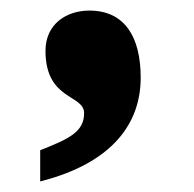

<svg xmlns="http://www.w3.org/2000/svg" viewBox="-20 -189 366 363"><path d="M56 154C194 119 246 43 246 -42C246 -119 216 -169 149 -169C105 -169 66 -143 66 -93C66 1 139 -11 139 25C139 61 109 74 56 95Z"/></svg>

Font: UArctic Serif Black
Style: Regular
Weight: 900
Designer: Customization by Puisto advertising & original work Monotype Design Team
Foundry: Monotype Imaging Inc.
Version: Version 2.004